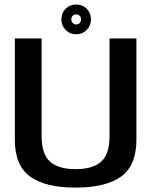

<svg xmlns="http://www.w3.org/2000/svg" viewBox="-20 -850 702 874"><path d="M324 4Q461 4 531 -46.2Q601 -96.5 601 -214.5V-675H478.5V-229Q478.5 -148.5 440.5 -114.2Q402.5 -80 324 -80Q246 -80 207.8 -114.2Q169.5 -148.5 169.5 -229V-675H47.5V-214.5Q47.5 -96.5 117.2 -46.2Q187 4 324 4ZM327 -694Q355.5 -694 374.8 -713.8Q394 -733.5 394 -762Q394 -791 374.8 -810.2Q355.5 -829.5 327 -829.5Q298 -829.5 278.8 -810.2Q259.5 -791 259.5 -762Q259.5 -733.5 278.8 -713.8Q298 -694 327 -694ZM327 -738.5Q318 -738.5 311.2 -745.5Q304.5 -752.5 304.5 -762Q304.5 -772 311.2 -778.2Q318 -784.5 327 -784.5Q336.5 -784.5 342.8 -778.2Q349 -772 349 -762Q349 -752.5 342.8 -745.5Q336.5 -738.5 327 -738.5Z"/></svg>

Font: Anybody Thin Medium
Style: Regular
Weight: 500
Version: Version 1.113;gftools[0.9.25]